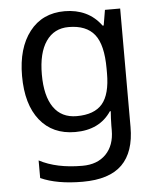

<svg xmlns="http://www.w3.org/2000/svg" viewBox="-55 -593 724 880"><g transform="rotate(-5 307.5 -153.0)"><path d="M275 -546Q328 -546 370.5 -526Q413 -506 443 -465H448L460 -536H530V9Q530 124 471.5 182Q413 240 290 240Q172 240 97 206V125Q176 167 295 167Q364 167 403.5 126.5Q443 86 443 16V-5Q443 -17 444 -39.5Q445 -62 446 -71H442Q388 10 276 10Q172 10 113.5 -63Q55 -136 55 -267Q55 -395 113.5 -470.5Q172 -546 275 -546ZM287 -472Q220 -472 183 -418.5Q146 -365 146 -266Q146 -167 182.5 -114.5Q219 -62 289 -62Q370 -62 407 -105.5Q444 -149 444 -246V-267Q444 -377 406 -424.5Q368 -472 287 -472Z"/></g></svg>

Font: Noto Sans Syriac Eastern
Style: Regular
Weight: 400
Designer: Patrick Giasson and the Monotype Design Team
Foundry: Monotype Imaging Inc.
Version: Version 3.001; ttfautohint (v1.8.4.7-5d5b)